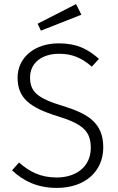

<svg xmlns="http://www.w3.org/2000/svg" viewBox="-20 -908 579 939"><path d="M352 -888 164 -792 180 -758 378 -836ZM267 -696C147 -696 66 -625 66 -528C66 -429 125 -382 261 -340C383 -302 424 -268 424 -185C424 -93 353 -40 257 -40C177 -40 124 -69 73 -113L39 -75C95 -22 164 11 258 11C396 11 485 -70 485 -187C485 -308 410 -352 287 -390C164 -427 127 -459 127 -529C127 -601 185 -645 269 -645C332 -645 378 -626 429 -582L464 -620C410 -668 356 -696 267 -696Z"/></svg>

Font: FiraGO Light
Style: Regular
Weight: 300
Designer: bBox Type
Foundry: bBox Type GmbH
Version: Version 1.001;PS 001.001;hotconv 1.0.88;makeotf.lib2.5.64775